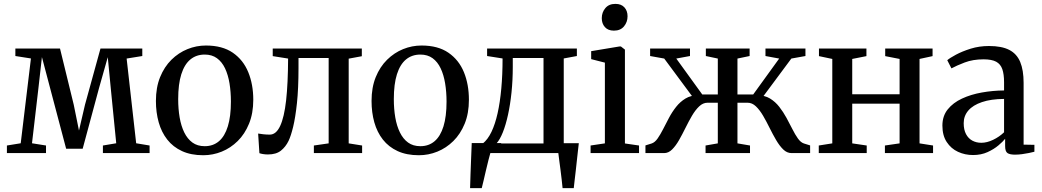

<svg xmlns="http://www.w3.org/2000/svg" viewBox="-20 -787 5356 987"><path d="M15.5 0V-39L86.5 -50.5L139 -486.5L59 -499V-537.5H288.5L359 -249L386 -116L417 -249L496.5 -537.5H711.5V-499L631 -486L680 -50.5L749 -39V0H509V-39L577.5 -50.5L549.5 -332.5L534 -493L489 -334L405 -22.5H320L237.5 -334.5L195.5 -493.5L177.5 -333.5L144.5 -50.5L216.5 -39V0Z M781.5 -268Q781.5 -337.5 803 -390.5Q824.5 -443.5 861.2 -479.8Q898 -516 943.8 -534.5Q989.5 -553 1038.5 -553Q1123 -553 1176.8 -516Q1230.5 -479 1256.2 -416Q1282 -353 1282 -274Q1282 -204.5 1260.2 -151.2Q1238.5 -98 1202 -62Q1165.5 -26 1119.8 -7.5Q1074 11 1025 11Q962 11 915.8 -10.2Q869.5 -31.5 839.8 -69.5Q810 -107.5 795.8 -158.2Q781.5 -209 781.5 -268ZM1032.5 -35.5Q1075.5 -35.5 1105.5 -61Q1135.5 -86.5 1151.2 -137.5Q1167 -188.5 1167 -264.5Q1167 -314.5 1159.8 -358.5Q1152.5 -402.5 1136.8 -435.8Q1121 -469 1095.2 -487.8Q1069.5 -506.5 1032.5 -506.5Q989 -506.5 958.5 -481.2Q928 -456 912 -405.2Q896 -354.5 896 -277.5Q896 -227 903.5 -183.2Q911 -139.5 927.2 -106.2Q943.5 -73 969.2 -54.2Q995 -35.5 1032.5 -35.5Z M1357.5 7Q1343.5 7 1332 5Q1320.5 3 1313.5 0.5L1307 -100.5Q1317.5 -98.5 1333.8 -96.8Q1350 -95 1367 -95Q1399.5 -95 1420.2 -139.5Q1441 -184 1450.8 -271Q1460.5 -358 1461 -486L1382 -498.5V-537.5H1840V-498L1772.5 -485.5V-50L1841.5 -39V0H1593.5V-39L1669.5 -50V-489H1514.5V-438Q1514.5 -331.5 1506.5 -257Q1498.5 -182.5 1487 -135.2Q1475.5 -88 1463.5 -63Q1448.5 -32 1424 -12.5Q1399.5 7 1357.5 7Z M1890 -268Q1890 -337.5 1911.5 -390.5Q1933 -443.5 1969.8 -479.8Q2006.5 -516 2052.2 -534.5Q2098 -553 2147 -553Q2231.5 -553 2285.2 -516Q2339 -479 2364.8 -416Q2390.5 -353 2390.5 -274Q2390.5 -204.5 2368.8 -151.2Q2347 -98 2310.5 -62Q2274 -26 2228.2 -7.5Q2182.5 11 2133.5 11Q2070.5 11 2024.2 -10.2Q1978 -31.5 1948.2 -69.5Q1918.5 -107.5 1904.2 -158.2Q1890 -209 1890 -268ZM2141 -35.5Q2184 -35.5 2214 -61Q2244 -86.5 2259.8 -137.5Q2275.5 -188.5 2275.5 -264.5Q2275.5 -314.5 2268.2 -358.5Q2261 -402.5 2245.2 -435.8Q2229.5 -469 2203.8 -487.8Q2178 -506.5 2141 -506.5Q2097.5 -506.5 2067 -481.2Q2036.5 -456 2020.5 -405.2Q2004.5 -354.5 2004.5 -277.5Q2004.5 -227 2012 -183.2Q2019.5 -139.5 2035.8 -106.2Q2052 -73 2077.8 -54.2Q2103.5 -35.5 2141 -35.5Z M2445.5 0V-47L2461.5 -49Q2487.5 -69.5 2506.5 -109.2Q2525.5 -149 2538 -205Q2550.5 -261 2557 -332Q2563.5 -403 2563.5 -486.5L2484 -499V-537.5H2945.5V-499L2878 -486.5V0ZM2532 -49.5H2774V-489H2616V-443.5Q2616 -375 2609.5 -312.2Q2603 -249.5 2591.5 -197Q2580 -144.5 2564.8 -106.5Q2549.5 -68.5 2532 -49.5ZM2396.5 180Q2397.5 145 2398.8 106.8Q2400 68.5 2401.8 28.2Q2403.5 -12 2405 -51.5H2557.5L2502 -5Q2497.5 10.5 2491 35.8Q2484.5 61 2478 89.2Q2471.5 117.5 2465.8 141.8Q2460 166 2456.5 180ZM2872 180Q2870 159 2867.2 134.5Q2864.5 110 2861.2 85.2Q2858 60.5 2855 38.2Q2852 16 2850 -1L2811 -51H2955.5Q2953 -31 2950.5 -7.5Q2948 16 2945.2 40.8Q2942.5 65.5 2939.8 90.2Q2937 115 2934.2 138Q2931.5 161 2929.5 180Z M3016 0V-39L3089.5 -50V-465L3019 -483V-524L3163.5 -548H3172L3192.5 -532V-49.5L3265 -39V0ZM3135.5 -629.5Q3106 -629.5 3089.8 -647.5Q3073.5 -665.5 3073.5 -693.5Q3073.5 -723.5 3091.8 -745.2Q3110 -767 3143 -767H3144Q3173.5 -767 3189.8 -749.2Q3206 -731.5 3206 -703.5Q3206 -673.5 3187.8 -651.5Q3169.5 -629.5 3136.5 -629.5Z M3298 0V-39.5L3330 -49.5Q3346.5 -55 3360.5 -75Q3374.5 -95 3388.8 -123Q3403 -151 3419 -181.2Q3435 -211.5 3455.8 -237.8Q3476.5 -264 3503.8 -280.5Q3531 -297 3567 -297L3563 -258.5L3394.5 -486L3322 -499V-537.5H3527V-499L3456.5 -486L3590 -301.5H3670V-486L3608.5 -499V-537.5H3833.5V-499L3771 -486V-301.5H3852L3985.5 -486L3915 -499V-537.5H4120.5V-499L4048 -486L3879 -258.5L3875.5 -297Q3911.5 -297 3938.5 -280.5Q3965.5 -264 3986 -237.8Q4006.5 -211.5 4023 -181.2Q4039.5 -151 4053.5 -123Q4067.5 -95 4081.8 -75Q4096 -55 4112.5 -49.5L4144.5 -39.5V0H4049Q4025.5 0 4006.2 -18.8Q3987 -37.5 3969.8 -67Q3952.5 -96.5 3936.2 -129.5Q3920 -162.5 3902.8 -192Q3885.5 -221.5 3866 -240.2Q3846.5 -259 3822.5 -259H3771V-50L3835.5 -39V0H3607V-39L3670 -50V-259H3617.5Q3594 -259 3574.2 -240.2Q3554.5 -221.5 3537.2 -192Q3520 -162.5 3503.8 -129.5Q3487.5 -96.5 3470.8 -67Q3454 -37.5 3435.2 -18.8Q3416.5 0 3394 0Z M4189 0V-39L4258.5 -50V-484L4190 -498.5V-537.5H4434V-498.5L4361 -484V-302.5H4604.5V-484L4530.5 -498.5V-537.5H4774V-498.5L4707 -484V-50L4776.5 -39V0H4529V-39L4604.5 -50V-254H4361V-50L4435.5 -39V0Z M4982 10Q4940.5 10 4904.8 -6.5Q4869 -23 4846.8 -56.8Q4824.5 -90.5 4824.5 -141.5Q4824.5 -190.5 4852 -224.8Q4879.5 -259 4925.2 -280.2Q4971 -301.5 5027.2 -311.5Q5083.5 -321.5 5141.5 -322V-364Q5141.5 -405.5 5132.5 -431.5Q5123.5 -457.5 5100.8 -469.8Q5078 -482 5036 -482Q4981.5 -482 4939 -465.8Q4896.5 -449.5 4871 -435.5L4849.5 -477.5Q4862 -488.5 4894 -505.8Q4926 -523 4970 -536.8Q5014 -550.5 5064 -550.5Q5129.5 -550.5 5168.2 -530.5Q5207 -510.5 5224.5 -468.5Q5242 -426.5 5242 -361V-43.5L5297.5 -42.5V-7Q5286.5 -4 5269.5 -0.5Q5252.5 3 5233.8 5.5Q5215 8 5197.5 8Q5171 8 5159 -0.2Q5147 -8.5 5147 -36V-73.5Q5136 -59.5 5112.8 -39.8Q5089.5 -20 5056.5 -5Q5023.5 10 4982 10ZM5024.5 -53Q5053.5 -53 5085.2 -68.2Q5117 -83.5 5141.5 -107V-278.5Q5074.5 -278 5028 -262.2Q4981.5 -246.5 4957.8 -218.8Q4934 -191 4934 -154Q4934 -120 4946 -97.5Q4958 -75 4978.5 -64Q4999 -53 5024.5 -53Z"/></svg>

Font: Merriweather 60pt
Style: Regular
Weight: 400
Version: Version 2.100